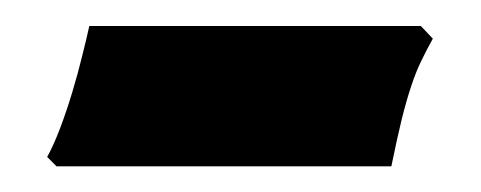

<svg xmlns="http://www.w3.org/2000/svg" viewBox="-20 -322 373 149"><path d="M283.7 -192.9H23.9L16.6 -200.2Q21.5 -209 26.6 -222.4Q31.7 -235.8 36.1 -250.5Q40.5 -265.1 43.9 -279.1Q47.4 -293 49.3 -301.8H306.6L315.9 -292Q311 -283.2 306.9 -274.7Q302.7 -266.1 299.1 -255.1Q295.4 -244.1 291.7 -229.2Q288.1 -214.4 283.7 -192.9Z"/></svg>

Font: XB Kayhan
Style: Bold
Weight: 700
Designer: Behnam
Foundry: Irmug
Version: Version 7.300 2009